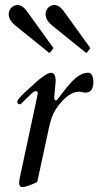

<svg xmlns="http://www.w3.org/2000/svg" viewBox="-20 -729 391 763"><path d="M127.9 -5.4 169.9 -199.7C176.3 -228.5 181.6 -258.8 195.3 -283.7C209.5 -309.1 249.5 -364.7 294.9 -364.7C303.2 -364.7 310.1 -360.8 318.8 -360.8C339.4 -361.3 351.1 -372.6 351.1 -404.8C351.1 -420.9 345.2 -439.9 331.1 -439.9C293.9 -439.9 267.1 -407.2 244.1 -379.9C222.7 -354.5 207.5 -329.6 202.1 -329.6C198.2 -329.6 195.3 -335.9 195.3 -339.8L201.2 -405.8C201.2 -416.5 200.2 -437.5 185.1 -439.9C167 -439.9 144.5 -419.4 130.9 -409.7C106.4 -385.3 48.8 -339.8 48.8 -324.7C48.8 -318.4 53.2 -314.5 59.6 -314.5C61.5 -314.5 62.5 -315.4 64 -316.9L105 -356.9C109.9 -361.8 117.2 -366.7 123 -366.7C127.4 -366.7 130.4 -363.8 130.4 -358.4C130.4 -357.4 130.4 -356.4 58.6 -22.5C57.1 -15.1 56.2 -7.8 56.2 -2C56.2 6.8 59.1 14.2 68.8 14.2C85.9 14.2 111.8 1.5 127.9 -5.4ZM190.4 -535.2C191.4 -536.1 192.4 -537.1 192.4 -538.1C192.4 -539.1 191.4 -540 190.4 -541L86.4 -685.1C74.2 -701.7 61.5 -709 49.8 -709C29.8 -709 14.6 -691.9 14.6 -672.9C14.6 -652.8 28.3 -637.7 41.5 -627L172.9 -521C173.8 -520 174.8 -519 175.8 -519C176.8 -519 178.7 -520 179.7 -521ZM336.9 -535.2C337.9 -536.1 338.9 -537.1 338.9 -538.1C338.9 -539.1 337.9 -540 336.9 -541L232.9 -685.1C220.7 -701.7 208 -709 196.3 -709C176.3 -709 161.1 -691.9 161.1 -672.9C161.1 -652.8 174.8 -637.7 188 -627L319.3 -521C320.3 -520 321.3 -519 322.3 -519C323.2 -519 325.2 -520 326.2 -521Z"/></svg>

Font: Cardo
Style: Italic
Weight: 400
Designer: David J. Perry
Foundry: David J. Perry
Version: Version 0.99